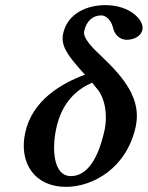

<svg xmlns="http://www.w3.org/2000/svg" viewBox="-20 -718 576 748"><path d="M311 -427C221 -394 105 -328 78 -200C53 -83 115 10 237 10C341 10 474 -62 509 -226C531 -330 466 -413 376 -498C341 -531 302 -569 308 -597C317 -637 342 -658 375 -658C389 -658 412 -645 421 -608C430 -571 459 -563 473 -563C494 -563 528 -571 535 -603C542 -637 490 -698 390 -698C319 -698 243 -666 226 -587C216 -540 243 -503 301 -438ZM354 -377C391 -338 399 -267 388 -214C354 -56 294 -32 256 -32C187 -32 182 -139 199 -217C221 -321 280 -370 339 -396Z"/></svg>

Font: Libertinus Serif
Style: Bold Italic
Weight: 700
Italic angle: -12°
Designer: Philipp H. Poll, Khaled Hosny
Foundry: Caleb Maclennan
Version: Version 7.050;RELEASE